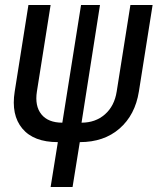

<svg xmlns="http://www.w3.org/2000/svg" viewBox="-20 -570 640 770"><path d="M183 180 212 0Q115 0 69.5 -54.5Q24 -109 39 -203L94 -550H183L128 -203Q119 -145 146 -111.5Q173 -78 230 -78L305 -550H381L307 -78Q363 -78 401 -111.5Q439 -145 448 -203L503 -550H592L537 -203Q522 -109 459.5 -54.5Q397 0 300 0L271 180Z"/></svg>

Font: JetBrains Mono NL Medium
Style: Italic
Weight: 500
Italic angle: -9°
Monospace: yes
Designer: Philipp Nurullin, Konstantin Bulenkov
Foundry: JetBrains
Version: Version 2.305; ttfautohint (v1.8.4.7-5d5b)